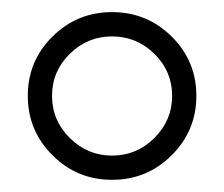

<svg xmlns="http://www.w3.org/2000/svg" viewBox="-20 -730 370 317"><path d="M304.2 -571.8Q304.2 -514.2 263.4 -473.6Q222.7 -433.1 165 -433.1Q107.4 -433.1 66.7 -473.6Q25.9 -514.2 25.9 -571.8Q25.9 -629.4 66.7 -669.7Q107.4 -710 165 -710Q222.7 -710 263.4 -669.7Q304.2 -629.4 304.2 -571.8ZM264.2 -571.8Q264.2 -612.3 234.9 -641.1Q205.6 -669.9 165 -669.9Q124.5 -669.9 95.2 -641.1Q65.9 -612.3 65.9 -571.8Q65.9 -531.2 95.2 -502.2Q124.5 -473.1 165 -473.1Q205.6 -473.1 234.9 -502.2Q264.2 -531.2 264.2 -571.8Z"/></svg>

Font: Ezra SIL SR
Style: Regular
Weight: 400
Designer: Development by SIL's NRSI team. OpenType tables by Ralph Hancock ( hancock@dircon.co.uk ).
Foundry: Development by SIL's NRSI team.
Version: Version 2.51; 2007